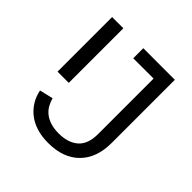

<svg xmlns="http://www.w3.org/2000/svg" viewBox="-185 -850 1015 1015"><g transform="rotate(45 322.5 -343.0)"><path d="M557 -698V-225Q557 -114 494.5 -51Q432 12 320 12Q270 12 231 -0.5Q192 -13 164 -35.5Q136 -58 118 -88Q100 -118 93 -154L169 -172Q175 -149 186.5 -129Q198 -109 216.5 -94.5Q235 -80 261.5 -71.5Q288 -63 323 -63Q393 -63 433 -98Q473 -133 473 -208V-623H321V-698ZM88 -698H172V-290H88Z"/></g></svg>

Font: IBM Plex Sans Devanagari
Style: Regular
Weight: 400
Designer: Mike Abbink, Paul van der Laan, Pieter van Rosmalen, Erin McLaughlin
Foundry: Bold Monday
Version: Version 1.1